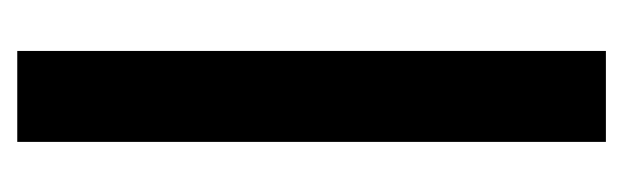

<svg xmlns="http://www.w3.org/2000/svg" viewBox="-276 -464 739 228"><g transform="rotate(90 94.0 -349.5)"><path d="M148 -699V0H40V-699Z"/></g></svg>

Font: Moniqa Extra Bold Narrow Heading
Style: Regular
Weight: 800
Width: 4
Designer: Rajesh Rajput
Foundry: Rajesh Rajput
Version: Version 1.000;December 15, 2022;FontCreator 14.0.0.2794 32-b